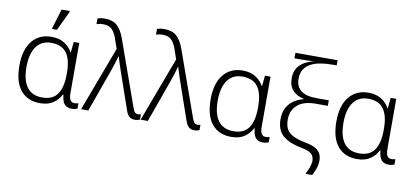

<svg xmlns="http://www.w3.org/2000/svg" viewBox="-83 -1074 3415 1573"><g transform="rotate(10 1624.0 -287.0)"><path d="M275 10Q171 10 113.5 -59.5Q56 -129 56 -264Q56 -398 115 -470Q174 -542 275 -542Q340 -542 383 -514.5Q426 -487 449 -444H452L461 -532H507V-119Q507 -73 519 -56Q531 -39 553 -39Q570 -39 586 -44V0Q579 4 566 7Q553 10 539 10Q499 10 478.5 -13Q458 -36 453 -92H448Q427 -49 384.5 -19.5Q342 10 275 10ZM284 -39Q372 -39 411 -96Q450 -153 450 -260V-274Q450 -382 410 -437.5Q370 -493 282 -493Q201 -493 158 -433.5Q115 -374 115 -264Q115 -153 157.5 -96Q200 -39 284 -39ZM268 -606V-615L317 -776H385V-768L308 -606Z M1063 9Q1035 9 1018 -5.5Q1001 -20 989 -54L886 -351Q876 -381 864 -416.5Q852 -452 845 -478H842Q835 -451 824.5 -418.5Q814 -386 804 -357L676 0H616L817 -537L786 -626Q769 -672 744 -694.5Q719 -717 674 -717Q656 -717 642.5 -714Q629 -711 619 -708V-756Q631 -760 646 -762.5Q661 -765 680 -765Q744 -765 781 -732.5Q818 -700 843 -631L1039 -81Q1048 -56 1057.5 -48Q1067 -40 1080 -40Q1087 -40 1094 -41.5Q1101 -43 1106 -44V0Q1097 4 1087 6.5Q1077 9 1063 9Z M1558 9Q1530 9 1513 -5.5Q1496 -20 1484 -54L1381 -351Q1371 -381 1359 -416.5Q1347 -452 1340 -478H1337Q1330 -451 1319.5 -418.5Q1309 -386 1299 -357L1171 0H1111L1312 -537L1281 -626Q1264 -672 1239 -694.5Q1214 -717 1169 -717Q1151 -717 1137.5 -714Q1124 -711 1114 -708V-756Q1126 -760 1141 -762.5Q1156 -765 1175 -765Q1239 -765 1276 -732.5Q1313 -700 1338 -631L1534 -81Q1543 -56 1552.5 -48Q1562 -40 1575 -40Q1582 -40 1589 -41.5Q1596 -43 1601 -44V0Q1592 4 1582 6.5Q1572 9 1558 9Z M1866 10Q1762 10 1704.5 -59.5Q1647 -129 1647 -264Q1647 -398 1706 -470Q1765 -542 1866 -542Q1931 -542 1974 -514.5Q2017 -487 2040 -444H2043L2052 -532H2098V-119Q2098 -73 2110 -56Q2122 -39 2144 -39Q2161 -39 2177 -44V0Q2170 4 2157 7Q2144 10 2130 10Q2090 10 2069.5 -13Q2049 -36 2044 -92H2039Q2018 -49 1975.5 -19.5Q1933 10 1866 10ZM1875 -39Q1963 -39 2002 -96Q2041 -153 2041 -260V-274Q2041 -382 2001 -437.5Q1961 -493 1873 -493Q1792 -493 1749 -433.5Q1706 -374 1706 -264Q1706 -153 1748.5 -96Q1791 -39 1875 -39Z M2518 202Q2534 172 2545 142Q2556 112 2556 85Q2555 68 2548.5 51.5Q2542 35 2520.5 21.5Q2499 8 2452 -1Q2346 -21 2292.5 -67Q2239 -113 2239 -204Q2239 -260 2260.5 -299.5Q2282 -339 2318 -363Q2354 -387 2396 -397V-401Q2341 -412 2306 -448Q2271 -484 2271 -551Q2271 -601 2292.5 -634.5Q2314 -668 2349.5 -688Q2385 -708 2429 -718Q2403 -716 2377 -715Q2351 -714 2315 -714H2265V-760H2616V-717H2581Q2532 -717 2486.5 -710Q2441 -703 2405 -685Q2369 -667 2348 -635.5Q2327 -604 2327 -554Q2327 -493 2368.5 -458.5Q2410 -424 2501 -424H2602V-378H2500Q2402 -378 2350 -333Q2298 -288 2298 -210Q2298 -159 2316.5 -128.5Q2335 -98 2375 -79.5Q2415 -61 2478 -49Q2534 -38 2562.5 -19.5Q2591 -1 2601.5 22.5Q2612 46 2612 74Q2612 110 2602 139.5Q2592 169 2574 202Z M2912 10Q2808 10 2750.5 -59.5Q2693 -129 2693 -264Q2693 -398 2752 -470Q2811 -542 2912 -542Q2977 -542 3020 -514.5Q3063 -487 3086 -444H3089L3098 -532H3144V-119Q3144 -73 3156 -56Q3168 -39 3190 -39Q3207 -39 3223 -44V0Q3216 4 3203 7Q3190 10 3176 10Q3136 10 3115.5 -13Q3095 -36 3090 -92H3085Q3064 -49 3021.5 -19.5Q2979 10 2912 10ZM2921 -39Q3009 -39 3048 -96Q3087 -153 3087 -260V-274Q3087 -382 3047 -437.5Q3007 -493 2919 -493Q2838 -493 2795 -433.5Q2752 -374 2752 -264Q2752 -153 2794.5 -96Q2837 -39 2921 -39Z"/></g></svg>

Font: RS Noto Sans Light
Style: Regular
Weight: 300
Designer: Monotype Design Team
Foundry: Monotype Imaging Inc.
Version: Version 3.10